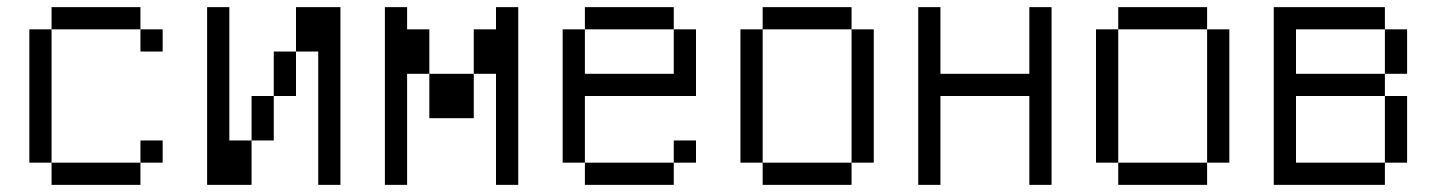

<svg xmlns="http://www.w3.org/2000/svg" viewBox="-20 -520 4040 540"><path d="M437.5 -62.5V-125H375V-62.5H125V0H375V-62.5ZM437.5 -375V-437.5H375V-375ZM125 -62.5Q125 -62.5 125 -437.5H62.5Q62.5 -437.5 62.5 -62.5ZM125 -437.5H375V-500H125Z M562.5 -500Q562.5 -500 562.5 0H687.5Q687.5 0 687.5 -125H625Q625 -125 625 -500ZM875 -375Q875 -375 875 0H937.5Q937.5 0 937.5 -500H812.5Q812.5 -500 812.5 -375H750Q750 -375 750 -250H687.5Q687.5 -250 687.5 -125H750Q750 -125 750 -250H812.5Q812.5 -250 812.5 -375Z M1062.5 -500Q1062.5 -500 1062.5 0H1125V-312.5H1187.5Q1187.5 -312.5 1187.5 -187.5H1312.5Q1312.5 -187.5 1312.5 -312.5H1187.5Q1187.5 -312.5 1187.5 -437.5H1125V-500ZM1375 -312.5V0H1437.5Q1437.5 0 1437.5 -500H1375V-437.5H1312.5Q1312.5 -437.5 1312.5 -312.5Z M1937.5 -62.5V-125H1875V-62.5H1625V0H1875V-62.5ZM1625 -62.5V-250H1937.5V-437.5H1875Q1875 -437.5 1875 -312.5H1625Q1625 -312.5 1625 -437.5H1562.5Q1562.5 -437.5 1562.5 -62.5ZM1625 -437.5H1875V-500H1625Z M2125 -62.5V0H2375V-62.5ZM2125 -62.5Q2125 -62.5 2125 -437.5H2062.5Q2062.5 -437.5 2062.5 -62.5ZM2375 -62.5H2437.5Q2437.5 -62.5 2437.5 -437.5H2375Q2375 -437.5 2375 -62.5ZM2125 -437.5H2375V-500H2125Z M2562.5 -500Q2562.5 -500 2562.5 0H2625Q2625 0 2625 -250H2875Q2875 -250 2875 0H2937.5Q2937.5 0 2937.5 -500H2875V-312.5H2625V-500Z M3125 -62.5V0H3375V-62.5ZM3125 -62.5Q3125 -62.5 3125 -437.5H3062.5Q3062.5 -437.5 3062.5 -62.5ZM3375 -62.5H3437.5Q3437.5 -62.5 3437.5 -437.5H3375Q3375 -437.5 3375 -62.5ZM3125 -437.5H3375V-500H3125Z M3562.5 -500Q3562.5 -500 3562.5 0H3875V-62.5H3625V-250H3875V-62.5H3937.5V-250H3875V-312.5H3625Q3625 -312.5 3625 -437.5H3875Q3875 -437.5 3875 -312.5H3937.5Q3937.5 -312.5 3937.5 -437.5H3875V-500Z"/></svg>

Font: BFUnifontExMono
Style: Regular
Weight: 500
Version: Version 15.0.06